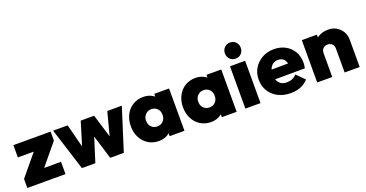

<svg xmlns="http://www.w3.org/2000/svg" viewBox="-35 -1403 3974 2085"><g transform="rotate(-20 1952.0 -360.5)"><path d="M22 -104 254 -385H469L237 -104ZM22 0V-104L135 -142H463V0ZM39 -347V-489H469V-385L356 -347Z M653 0 498 -489H666L758 -133L708 -132L817 -489H972L1081 -132L1031 -133L1124 -489H1292L1137 0H980L876 -338H915L808 0Z M1541 10Q1473 10 1420 -23Q1367 -56 1337 -113.5Q1307 -171 1307 -244Q1307 -318 1337 -376Q1367 -434 1420 -466.5Q1473 -499 1541 -499Q1587 -499 1625 -482.5Q1663 -466 1687.5 -436Q1712 -406 1717 -368V-122Q1712 -83 1687.5 -53.5Q1663 -24 1625 -7Q1587 10 1541 10ZM1578 -145Q1621 -145 1647.5 -173Q1674 -201 1674 -245Q1674 -274 1662 -296Q1650 -318 1628.5 -331Q1607 -344 1579 -344Q1551 -344 1529.5 -331Q1508 -318 1495.5 -295.5Q1483 -273 1483 -245Q1483 -216 1495 -193.5Q1507 -171 1529 -158Q1551 -145 1578 -145ZM1667 0V-131L1692 -251L1667 -369V-489H1838V0Z M2144 10Q2076 10 2023 -23Q1970 -56 1940 -113.5Q1910 -171 1910 -244Q1910 -318 1940 -376Q1970 -434 2023 -466.5Q2076 -499 2144 -499Q2190 -499 2228 -482.5Q2266 -466 2290.5 -436Q2315 -406 2320 -368V-122Q2315 -83 2290.5 -53.5Q2266 -24 2228 -7Q2190 10 2144 10ZM2181 -145Q2224 -145 2250.5 -173Q2277 -201 2277 -245Q2277 -274 2265 -296Q2253 -318 2231.5 -331Q2210 -344 2182 -344Q2154 -344 2132.5 -331Q2111 -318 2098.5 -295.5Q2086 -273 2086 -245Q2086 -216 2098 -193.5Q2110 -171 2132 -158Q2154 -145 2181 -145ZM2270 0V-131L2295 -251L2270 -369V-489H2441V0Z M2542 0V-489H2717V0ZM2629 -546Q2590 -546 2564 -572.5Q2538 -599 2538 -639Q2538 -678 2564 -705Q2590 -732 2629 -732Q2670 -732 2695.5 -705Q2721 -678 2721 -639Q2721 -599 2695.5 -572.5Q2670 -546 2629 -546Z M3065 11Q2983 11 2920 -21.5Q2857 -54 2821 -112Q2785 -170 2785 -245Q2785 -319 2820 -376.5Q2855 -434 2915.5 -467.5Q2976 -501 3052 -501Q3126 -501 3183.5 -469.5Q3241 -438 3273.5 -382.5Q3306 -327 3306 -256Q3306 -241 3304.5 -225.5Q3303 -210 3298 -190L2867 -188V-300L3229 -303L3151 -254Q3150 -295 3139 -321.5Q3128 -348 3107 -362Q3086 -376 3054 -376Q3021 -376 2997 -360Q2973 -344 2960 -315Q2947 -286 2947 -245Q2947 -203 2961 -173.5Q2975 -144 3001 -129Q3027 -114 3065 -114Q3101 -114 3128.5 -126Q3156 -138 3178 -163L3269 -72Q3233 -31 3181.5 -10Q3130 11 3065 11Z M3689 0V-276Q3689 -310 3669 -329.5Q3649 -349 3618 -349Q3597 -349 3580.5 -340Q3564 -331 3555 -315Q3546 -299 3546 -276L3478 -308Q3478 -367 3504 -409.5Q3530 -452 3575.5 -475.5Q3621 -499 3679 -499Q3732 -499 3773.5 -474.5Q3815 -450 3839 -409Q3863 -368 3863 -316V0ZM3372 0V-489H3546V0Z"/></g></svg>

Font: Outfit ExtraBold
Style: Regular
Weight: 800
Designer: Rodrigo Fuenzalida
Foundry: fragTYPE
Version: Version 1.100;gftools[0.9.27]